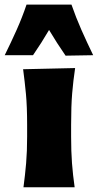

<svg xmlns="http://www.w3.org/2000/svg" viewBox="-62 -794 415 814"><path d="M37.5 0Q44.5 -52.5 48.8 -102.2Q53 -152 53 -214.5V-264.5Q53 -343 48 -395.5Q43 -448 36 -500.5L256.5 -505.5Q248.5 -452 244 -398.5Q239.5 -345 239.5 -264.5V-214.5Q239.5 -152 243.2 -102.2Q247 -52.5 254.5 0ZM-42 -560Q-15.5 -613.5 8.5 -667.2Q32.5 -721 50.5 -774.5H241Q259.5 -721 283.2 -667.2Q307 -613.5 333 -560L216 -558Q179 -611.5 146 -667Q113.5 -611.5 78 -560Z"/></svg>

Font: Commissioner Flair ExtraBold
Style: Regular
Weight: 800
Designer: Kostas Bartsokas
Foundry: Kostas Bartsokas
Version: Version 1.000; ttfautohint (v1.8.3)